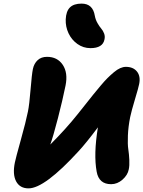

<svg xmlns="http://www.w3.org/2000/svg" viewBox="-20 -1078 789 1057"><path d="M478 -813Q438.5 -813 406.2 -835.9Q374 -858.9 357.2 -895Q340.3 -931.2 341.8 -971.2Q343.8 -1016.1 365 -1037.1Q386.2 -1058.1 429.2 -1058.1Q491.2 -1058.1 502 -991.2Q505.9 -969.7 516.6 -950.9Q527.3 -932.1 537.1 -920.9Q546.9 -909.7 553 -894Q559.1 -878.4 555.2 -860.8Q545.9 -813 478 -813ZM137.2 -41Q89.4 -41 68.8 -79.6Q48.3 -118.2 62 -184.1Q66.4 -206.5 94.5 -307.4Q122.6 -408.2 133.8 -463.9Q141.6 -502 148.4 -586.4Q155.3 -670.9 161.1 -698.2Q167.5 -728.5 187.3 -746.8Q207 -765.1 238.8 -765.1Q295.9 -765.1 325.4 -721.2Q355 -677.2 340.8 -606.9Q324.7 -527.3 298.8 -427Q272.9 -326.7 256.8 -282.2Q343.3 -368.7 408.2 -450.2Q424.8 -470.7 451.2 -504.2Q477.5 -537.6 493.9 -557.9Q510.3 -578.1 533 -605.2Q555.7 -632.3 572 -648.4Q588.4 -664.6 606.9 -680.2Q625.5 -695.8 641.8 -702.9Q658.2 -710 672.9 -710Q713.4 -710 734.1 -684.1Q754.9 -658.2 746.1 -615.2Q742.7 -596.7 723.1 -531.7Q703.6 -466.8 696.8 -434.1Q686 -380.4 684.1 -331.8Q682.1 -283.2 686.3 -256.6Q690.4 -230 691.9 -198.2Q693.4 -166.5 689 -146Q683.1 -114.3 654.5 -89.1Q626 -64 591.8 -64Q524.4 -64 512.2 -132.8Q494.6 -228 519 -377Q454.6 -291 413.1 -246.1Q225.6 -41 137.2 -41Z"/></svg>

Font: Shantell Sans Irregular Bouncy
Style: Italic
Weight: 800
Italic angle: -11.31°
Designer: Stephen Nixon, Anya Danilova, Shantell Martin
Foundry: Arrow Type
Version: Version 1.006;[9816181b4]